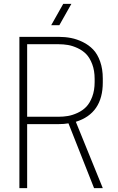

<svg xmlns="http://www.w3.org/2000/svg" viewBox="-20 -970 610 990"><path d="M120 -330V0H80V-780H282Q316 -780 346.5 -774Q377 -768 407.5 -753Q438 -738 460.5 -714.5Q483 -691 496.5 -652.5Q510 -614 510 -565V-545Q510 -385 371 -342L510 0H465L333 -334Q310 -330 282 -330ZM120 -368H282Q307 -368 330.5 -372Q354 -376 380 -388Q406 -400 424.5 -419Q443 -438 455.5 -471Q468 -504 468 -547V-563Q468 -606 455.5 -639Q443 -672 424.5 -691Q406 -710 380 -722Q354 -734 330.5 -738Q307 -742 282 -742H120ZM306 -950H348L286 -840H244Z"/></svg>

Font: Cooper Hewitt
Style: Light
Weight: 703
Designer: Village Type and Design LLC
Foundry: Cooper Hewitt Smithsonian Design Museum
Version: 1.000